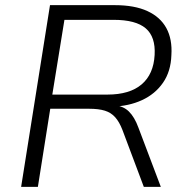

<svg xmlns="http://www.w3.org/2000/svg" viewBox="-20 -725 726 745"><path d="M62 0 174 -705H426Q502 -705 552 -682Q602 -659 625.5 -616Q649 -573 645 -511Q643 -448 612.5 -404Q582 -360 531 -336.5Q480 -313 415 -311V-317L424 -316Q458 -314 480 -292.5Q502 -271 517 -230L604 0H538L455 -221Q443 -252 427 -270Q411 -288 387 -295.5Q363 -303 326 -303H175L127 0ZM183 -358H397Q483 -358 529.5 -397.5Q576 -437 580 -512Q584 -582 545.5 -615Q507 -648 421 -648H230Z"/></svg>

Font: Nunito Sans 10pt Light
Style: Italic
Weight: 300
Italic angle: -9°
Designer: Vernon Adams
Foundry: Vernon Adams
Version: Version 3.101;gftools[0.9.27]